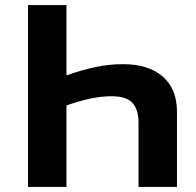

<svg xmlns="http://www.w3.org/2000/svg" viewBox="-20 -734 768 754"><path d="M90 -714H241V-438Q304 -460 356.5 -471Q409 -482 462 -482Q563 -482 619 -433.5Q675 -385 675 -295V0H524V-252Q524 -304 500 -330Q476 -356 419 -356Q377 -356 335 -347Q293 -338 241 -320V0H90Z"/></svg>

Font: Noto Sans IKEA
Style: Bold
Weight: 600
Designer: Monotype Design Team
Foundry: Monotype Imaging Inc.
Version: Version 2.001